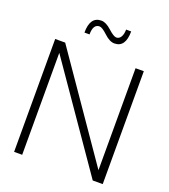

<svg xmlns="http://www.w3.org/2000/svg" viewBox="-160 -1023 1004 1138"><g transform="rotate(20 341.5 -454.0)"><path d="M621 0H558L113 -643V0H62V-712H125L569 -69V-712H621ZM400 -807Q370 -807 335.5 -839.5Q301 -872 284 -872Q244 -872 244 -807H212Q212 -908 283 -908Q312 -908 347 -876Q382 -844 399 -844Q417 -844 427.5 -861.5Q438 -879 438 -908H470Q470 -807 400 -807Z"/></g></svg>

Font: Creato Display Light
Style: Regular
Weight: 300
Version: Version 1.000